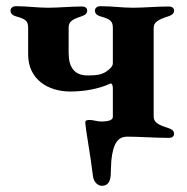

<svg xmlns="http://www.w3.org/2000/svg" viewBox="-20 -444 604 621"><path d="M32 -391C65 -382 71 -375 71 -353V-268C71 -186 137 -148 207 -148C254 -148 301 -157 335 -173C336 -174 337 -174 338 -174C342 -174 345 -168 345 -159V-66C345 -56 332 -51 307 -51C294 -51 282 -56 270 -56C262 -56 256 -55 256 -49C256 -47 256 -40 257 -38C258 -18 272 53 280 121C282 145 296 157 310 157C329 157 337 142 338 123C339 105 339 89 340 76C346 18 362 -2 392 -2C427 -2 488 2 527 2C535 2 543 -2 543 -11C543 -22 535 -26 524 -30C489 -41 477 -49 477 -68V-353C477 -371 489 -380 524 -391C535 -395 543 -399 543 -410C543 -419 535 -423 526 -423C488 -423 445 -419 410 -419C375 -419 343 -424 304 -424C296 -424 287 -419 287 -410C287 -400 294 -394 305 -391C338 -382 345 -375 345 -353V-240C345 -233 342 -227 331 -218C312 -202 293 -200 263 -200C221 -200 202 -226 202 -273V-353C202 -371 208 -380 243 -391C254 -395 262 -399 262 -410C262 -419 254 -423 245 -423C209 -423 170 -419 135 -419C100 -419 68 -424 31 -424C23 -424 14 -419 14 -410C14 -400 21 -394 32 -391Z"/></svg>

Font: EB Garamond
Style: Bold
Weight: 700
Designer: Georg Duffner and Octavio Pardo
Foundry: Georg Duffner
Version: Version 1.000;PS 001.000;hotconv 1.0.88;makeotf.lib2.5.64775